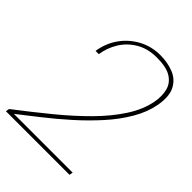

<svg xmlns="http://www.w3.org/2000/svg" viewBox="-213 -815 918 918"><g transform="rotate(45 246.0 -356.0)"><path d="M-7 0 -4 -18Q81 -83 160 -147.5Q239 -212 303 -276.5Q367 -341 409 -406Q451 -471 463 -535Q471 -579 462 -614.5Q453 -650 420 -671Q387 -692 322 -692Q261 -692 216.5 -665.5Q172 -639 146.5 -597Q121 -555 114 -507H92Q101 -566 133.5 -612Q166 -658 216 -685Q266 -712 326 -712Q373 -712 414 -696.5Q455 -681 476 -642.5Q497 -604 485 -535Q474 -476 439.5 -417Q405 -358 355 -302.5Q305 -247 247.5 -195.5Q190 -144 133 -99.5Q76 -55 29 -18H426L423 0Z"/></g></svg>

Font: DM Sans 36pt Thin
Style: Italic
Weight: 250
Italic angle: -10°
Designer: Colophon Foundry, Jonny Pinhorn
Foundry: Colophon Foundry
Version: Version 4.004;gftools[0.9.30]